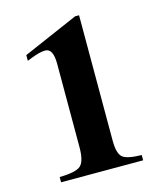

<svg xmlns="http://www.w3.org/2000/svg" viewBox="-105 -765 710 843"><g transform="rotate(-15 250.0 -344.0)"><path d="M441 0H68V-24Q142 -25 164 -44.5Q186 -64 186 -129V-507Q186 -577 150 -577Q126 -577 85 -561L65 -553V-579L316 -688H334V-118Q334 -61 353.5 -43Q373 -25 441 -24Z"/></g></svg>

Font: STIX MathJax Main
Style: Bold
Weight: 700
Designer: MicroPress Inc., with final additions and corrections provided by Coen Hoffman, Elsevier (retired)
Version: Version 1.1.1